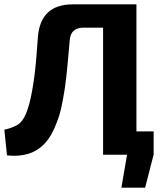

<svg xmlns="http://www.w3.org/2000/svg" viewBox="-30 -710 732 881"><path d="M444 -107H675V-1L636 151H527L553 0H444ZM581 -690V-583H353Q294 -583 290 -525Q284 -459 279 -403.5Q274 -348 267 -302Q260 -256 251.5 -217.5Q243 -179 230 -147Q208 -87 175.5 -52Q143 -17 99 -4Q55 9 2 3L-10 -115Q24 -122 49 -136.5Q74 -151 89 -188Q98 -210 104.5 -234.5Q111 -259 116.5 -288.5Q122 -318 127 -355Q132 -392 136 -437.5Q140 -483 144 -541Q156 -690 304 -690ZM596 -690V0H443V-690Z"/></svg>

Font: Exo 2
Style: Bold
Weight: 700
Designer: Natanael Gama
Foundry: Natanael Gama
Version: Version 2.010